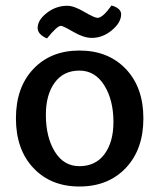

<svg xmlns="http://www.w3.org/2000/svg" viewBox="-20 -669 580 699"><path d="M393 -225Q393 -305 359.5 -358.5Q326 -412 269 -412Q211 -412 179 -368Q147 -324 147 -251Q147 -170 179.5 -117Q212 -64 269 -64Q328 -64 360.5 -108Q393 -152 393 -225ZM269 10Q165 10 101.5 -57.5Q38 -125 38 -238Q38 -351 101.5 -418Q165 -485 269 -485Q374 -485 438 -418Q502 -351 502 -238Q502 -125 438 -57.5Q374 10 269 10ZM421 -617Q421 -587 387.5 -559Q354 -531 314 -531Q285 -531 247 -553Q209 -575 202 -575Q188 -575 151 -529Q117 -544 117 -567Q117 -596 150.5 -622Q184 -648 225 -648Q249 -648 286.5 -626Q324 -604 335 -604Q354 -604 386 -649Q421 -639 421 -617Z"/></svg>

Font: Overlock
Style: Bold
Weight: 700
Designer: Dario Muhafara
Foundry: Dario Manuel Muhafara
Version: Version 1.001